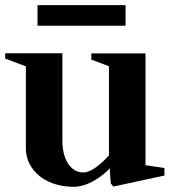

<svg xmlns="http://www.w3.org/2000/svg" viewBox="-34 -707 663 744"><path d="M66.2 -134V-458.4L74.2 -447L-14 -480V-500.6H207.8V-162Q207.8 -107 230 -72.9Q252.2 -38.8 289 -38.8Q310.2 -38.8 338.1 -58.9Q366 -79 392.4 -110L388.2 -97V-458.4L396.2 -447.4L320 -476V-500H529.8V-59L521.4 -68.2L603.2 -56V-26.8L405.2 16L395.2 4L390.6 -63.4L395.2 -58.8Q366 -26.4 326.8 -4.8Q287.6 16.8 252 16.8Q198.2 16.8 156 -2.5Q113.8 -21.8 90 -56.1Q66.2 -90.4 66.2 -134ZM111.4 -687.2H452.6V-607.2H111.4Z"/></svg>

Font: Wittgenstein
Style: Regular
Weight: 400
Designer: Jörg Drees
Foundry: Jörg Drees
Version: Version 1.003;Glyphs 3.1.2 (3151)